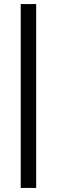

<svg xmlns="http://www.w3.org/2000/svg" viewBox="-20 -795 280 945"><path d="M82 130V-775H158V130Z"/></svg>

Font: IngvarSans
Style: Regular
Weight: 500
Version: Version 3.000